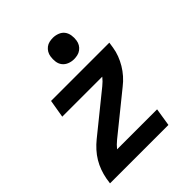

<svg xmlns="http://www.w3.org/2000/svg" viewBox="-209 -889 1018 1018"><g transform="rotate(-45 300.0 -380.0)"><path d="M25 0 30 -33Q35 -59 44 -84Q53 -109 67 -132.5Q81 -156 100 -177Q119 -198 140 -215L360 -393Q370 -401 379 -410Q388 -419 396 -429H96L113 -530H550L545 -497Q541 -471 531.5 -446Q522 -421 508 -397.5Q494 -374 475.5 -353Q457 -332 435 -315L215 -137Q205 -129 196 -120Q187 -111 179 -101H479L463 0ZM356 -600Q337 -600 319.5 -607Q302 -614 291 -628Q280 -642 277.5 -661Q275 -680 278 -699Q280 -713 287 -725Q294 -737 305 -745.5Q316 -754 329.5 -757Q343 -760 356 -760Q375 -760 393 -753Q411 -746 421.5 -732Q432 -718 435 -699Q438 -680 435 -661Q433 -647 426 -635Q419 -623 407.5 -614.5Q396 -606 382.5 -603Q369 -600 356 -600Z"/></g></svg>

Font: Iosevka Curly Extended
Style: Bold Italic
Weight: 700
Width: 7
Italic angle: -9°
Monospace: yes
Designer: Belleve Invis
Foundry: Belleve Invis
Version: Version 11.1.0; ttfautohint (v1.8.3)